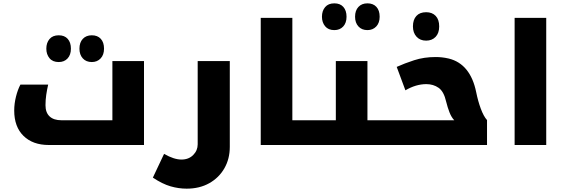

<svg xmlns="http://www.w3.org/2000/svg" viewBox="-20 -867 3386 1148"><path d="M331 -496Q295 -496 276 -519Q257 -542 257 -576Q257 -611 276 -633.5Q295 -656 331 -656Q366 -656 385 -634.5Q404 -613 404 -576Q404 -539 384 -517.5Q364 -496 331 -496ZM529 -496Q495 -496 475 -518Q455 -540 455 -576Q455 -613 475 -634.5Q495 -656 529 -656Q563 -656 582.5 -635Q602 -614 602 -576Q602 -539 581.5 -517.5Q561 -496 529 -496Z M272 0Q176 0 120.5 -54.5Q65 -109 65 -206Q65 -247 75.5 -289Q86 -331 102 -361H268Q261 -331 256.5 -300Q252 -269 252 -238Q252 -194 276.5 -171Q301 -148 347 -148H652V-502H841V0Z M1096 261Q1048 261 999.5 247Q951 233 894 195L961 53Q1020 87 1065 87Q1108 87 1135 60Q1162 33 1162 -4V-502H1354V11Q1354 83 1321.5 139.5Q1289 196 1231 228.5Q1173 261 1096 261Z M1848 -148Q1853 -148 1853 -144V-5Q1853 0 1848 0H1539V-760H1728V-148Z M1979 -687Q1943 -687 1924 -710Q1905 -733 1905 -767Q1905 -802 1924 -824.5Q1943 -847 1979 -847Q2014 -847 2033 -825.5Q2052 -804 2052 -767Q2052 -730 2032 -708.5Q2012 -687 1979 -687ZM2177 -687Q2143 -687 2123 -709Q2103 -731 2103 -767Q2103 -804 2123 -825.5Q2143 -847 2177 -847Q2211 -847 2230.5 -826Q2250 -805 2250 -767Q2250 -730 2229.5 -708.5Q2209 -687 2177 -687Z M1838 0Q1833 0 1833 -5V-144Q1833 -148 1838 -148H1988V-502H2177V-148H2327Q2332 -148 2332 -144V-5Q2332 0 2327 0Z M2528 -624Q2492 -624 2470.5 -647.5Q2449 -671 2449 -709Q2449 -749 2469.5 -771.5Q2490 -794 2528 -794Q2564 -794 2585 -772Q2606 -750 2606 -709Q2606 -669 2584.5 -646.5Q2563 -624 2528 -624Z M2317 0Q2312 0 2312 -5V-144Q2312 -148 2317 -148H2696Q2679 -166 2667.5 -195.5Q2656 -225 2648 -258Q2634 -320 2602.5 -342Q2571 -364 2529 -364Q2467 -364 2404 -327L2352 -467Q2398 -488 2456.5 -507Q2515 -526 2585 -526Q2604 -526 2622.5 -524Q2641 -522 2663 -517Q2728 -501 2769 -450.5Q2810 -400 2827 -317Q2838 -262 2855 -216.5Q2872 -171 2892 -149V0Z M3057 -760H3246V0H3057Z"/></svg>

Font: Noto Kufi Arabic Black
Style: Regular
Weight: 900
Designer: Monotype Design Team, David Williams, Khaled Hosny
Foundry: Google LLC
Version: Version 2.109; ttfautohint (v1.8.4.7-5d5b)